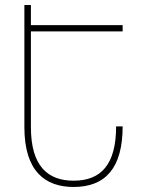

<svg xmlns="http://www.w3.org/2000/svg" viewBox="-20 -734 569 764"><path d="M77 -714V-228C77 -52 160 10 273 10C400 10 468 -66 468 -231H442C442 -78 381 -15 273 -15C171 -15 103 -72 103 -228V-609H468V-634H103V-714Z"/></svg>

Font: Noto Sans Armenian Condensed Thin
Style: Regular
Weight: 100
Width: 3
Designer: Monotype Design Team
Foundry: Monotype Imaging Inc.
Version: Version 2.008